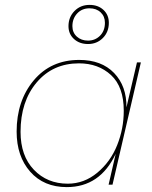

<svg xmlns="http://www.w3.org/2000/svg" viewBox="-20 -755 622 785"><path d="M346 -735Q381 -735 403 -714.5Q425 -694 425 -662Q425 -624 400.5 -599.5Q376 -575 340 -575Q305 -575 282.5 -595.5Q260 -616 260 -648Q260 -685 284.5 -710Q309 -735 346 -735ZM346 -721Q315 -721 295.5 -700Q276 -679 276 -648Q276 -622 294 -605.5Q312 -589 340 -589Q369 -589 389 -609Q409 -629 409 -662Q409 -688 391.5 -704.5Q374 -721 346 -721ZM253 10Q159 10 103.5 -53Q48 -116 48 -217Q48 -343 118 -426.5Q188 -510 304 -510Q395 -510 446.5 -456.5Q498 -403 497 -316L540 -500H556L440 0H424L453 -126Q389 10 253 10ZM257 -4Q324 -4 378 -49Q432 -94 459 -161.5Q486 -229 486 -302Q486 -400 434 -448Q382 -496 303 -496Q196 -496 130 -418Q64 -340 64 -216Q64 -118 118.5 -61Q173 -4 257 -4Z"/></svg>

Font: Elaine Sans Thin
Style: Italic
Weight: 250
Italic angle: -13°
Designer: Wei Huang
Foundry: Wei Huang
Version: Version 2.001;December 24, 2019;FontCreator 12.0.0.2547 64-b